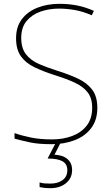

<svg xmlns="http://www.w3.org/2000/svg" viewBox="-20 -744 583 1004"><path d="M489 -180Q489 -116 456.5 -73.5Q424 -31 369.5 -10.5Q315 10 250 10Q181 10 136.5 0.5Q92 -9 56 -19V-48Q96 -34 143.5 -24.5Q191 -15 252 -15Q309 -15 356.5 -32.5Q404 -50 433 -86.5Q462 -123 462 -181Q462 -231 438 -261.5Q414 -292 369.5 -312.5Q325 -333 263 -352Q205 -371 160 -392.5Q115 -414 89.5 -449.5Q64 -485 64 -544Q64 -604 94.5 -644Q125 -684 176.5 -704Q228 -724 291 -724Q338 -724 382.5 -715.5Q427 -707 471 -687L460 -664Q414 -684 371.5 -691.5Q329 -699 289 -699Q236 -699 191 -683Q146 -667 118.5 -633.5Q91 -600 91 -546Q91 -492 116 -460Q141 -428 183.5 -409.5Q226 -391 277 -375Q341 -355 388.5 -332.5Q436 -310 462.5 -274.5Q489 -239 489 -180ZM357 145Q357 188 325 214Q293 240 244 240Q210 240 187 234V210Q200 214 212.5 215Q225 216 244 216Q282 216 307 198Q332 180 332 146Q332 114 307 99.5Q282 85 229 85L273 0H298L265 65Q309 67 333 88Q357 109 357 145Z"/></svg>

Font: Noto Sans Thin
Style: Regular
Weight: 100
Designer: Monotype Design Team
Foundry: Monotype Imaging Inc.
Version: Version 2.007